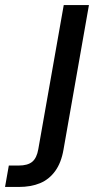

<svg xmlns="http://www.w3.org/2000/svg" viewBox="-131 -522 396 762"><path d="M-111 220 -96 135H-57Q-21 135 -3 120Q15 105 21 70L122 -502H222L121 72Q112 124 88 157Q64 190 28 205Q-8 220 -57 220Z"/></svg>

Font: DM Sans 16pt Medium
Style: Italic
Weight: 500
Italic angle: -10°
Version: Version 4.004;gftools[0.9.30]